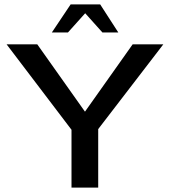

<svg xmlns="http://www.w3.org/2000/svg" viewBox="-20 -850 770 870"><path d="M720 -649H581L365 -344L149 -649H10L304 -262V0H425V-265ZM215 -703H288L366 -790L444 -703H516L434 -830H300Z"/></svg>

Font: Gamestation Extended
Style: Regular
Weight: 400
Width: 7
Designer: Jonas Hecksher
Foundry: Jonas Hecksher, Playtypeª, e-types AS
Version: Version 1.003